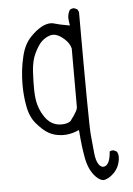

<svg xmlns="http://www.w3.org/2000/svg" viewBox="-55 -719 611 882"><g transform="rotate(-5 250.0 -278.0)"><path d="M215.8 -149.9Q165 -149.9 134.8 -200.7Q120.6 -224.1 113.3 -250.2Q106 -276.4 105 -314.9Q105 -324.7 105 -334.7Q105 -344.7 105 -356Q105.5 -377.4 106.9 -402.8Q109.9 -453.6 126.5 -487.3Q143.6 -522.5 159.7 -538.1Q176.8 -554.7 199.2 -561.5Q206.5 -563.5 212.9 -563.5Q236.3 -563.5 263.2 -539.6Q287.1 -519 293 -494.6L293.5 -492.7V-220.2Q291.5 -212.9 289.8 -209Q288.1 -205.1 287.1 -203.6Q278.8 -187.5 258.3 -161.1L256.8 -160.2Q242.7 -149.9 215.8 -149.9ZM300.3 -670.9Q290 -654.3 290 -633.3Q290 -626 291.5 -617.2L294.4 -599.1Q262.2 -605 249 -607.9Q235.8 -610.8 225.8 -614Q215.8 -617.2 207.5 -617.2Q164.6 -617.2 113.8 -564.9Q82 -532.2 69.3 -478.5Q53.7 -416 53.7 -346.2Q53.7 -297.4 62 -251.5Q70.8 -198.2 98.6 -166Q127.4 -132.3 152.8 -117.7Q177.7 -103.5 210.4 -101.1Q216.3 -100.6 222.2 -100.6Q249.5 -100.6 277.8 -110.8L293.9 -117.2Q297.4 -71.8 300.8 -44.4Q304.2 -17.1 309.1 9.8Q319.8 70.3 352.5 103Q369.6 120.1 385.7 121.6Q409.7 119.6 434.6 94.7Q459.5 69.8 464.4 33.2Q465.3 27.3 465.3 22.5Q465.3 7.3 458.5 -3.4L444.8 -10.3Q443.4 -10.7 441.9 -10.7Q432.6 -10.7 425.8 -6.8Q422.4 46.4 400.9 58.1Q396.5 60.5 390.6 60.5Q378.9 60.5 369.6 46.9Q357.4 28.8 354.2 -6.8Q351.1 -42.5 346.2 -89.8Q341.3 -137.7 341.3 -657.2L335 -669.9L321.8 -676.3Q320.3 -676.8 316.9 -676.8Q313.5 -676.8 308.8 -675.3Q304.2 -673.8 300.3 -670.9Z"/></g></svg>

Font: NaikaiFont
Style: ExtraLight
Weight: 200
Version: Version 1.89